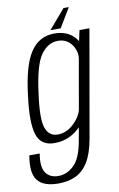

<svg xmlns="http://www.w3.org/2000/svg" viewBox="-132 -788 667 1074"><g transform="rotate(-10 201.5 -251.0)"><path d="M111 230Q26.5 230 -7 187.5Q-40.5 145 -23 46.5H36Q23 121 46.2 154.8Q69.5 188.5 118 188.5Q166.5 188.5 206.5 150.2Q246.5 112 263.5 15L277 -59.5Q266 -49 253 -38.5Q198.5 3.5 128 3.5Q50.5 3.5 29.2 -65.8Q8 -135 27.5 -282Q46.5 -449.5 95.8 -525Q145 -600.5 232.5 -600.5Q302.5 -600.5 343 -558.5Q354.5 -546.5 362 -534.5L375 -595H431.5L324.5 15Q310 96 281 143Q252 190 209.2 210Q166.5 230 111 230ZM344 -440.5Q348.5 -481.5 323.5 -517Q295.5 -556.5 246 -556.5Q188 -556.5 148 -500.2Q108 -444 88 -285.5Q68 -143 86.5 -91.8Q105 -40.5 154.5 -40.5Q204.5 -40.5 246 -80Q283.5 -115 294 -155.5ZM338.6 -731.7 273 -622.7H215L308.3 -731.7Z"/></g></svg>

Font: Anybody Light
Style: Italic
Weight: 300
Italic angle: -10°
Designer: Tyler Finck
Foundry: Etcetera Type Company
Version: Version 1.010; ttfautohint (v1.8.3) -l 8 -r 50 -G 200 -x 14 